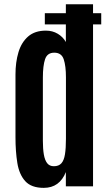

<svg xmlns="http://www.w3.org/2000/svg" viewBox="-20 -887 527 914"><path d="M188.5 7.3Q128.9 7.3 100.1 -24.7Q71.3 -56.6 62.5 -111.3Q53.7 -166 53.7 -233.9V-532.2Q53.7 -591.3 67.9 -638.4Q82 -685.5 114 -713.4Q146 -741.2 198.7 -741.2Q230 -741.2 254.9 -726.3Q279.8 -711.4 293.5 -687V-866.7H422.9V0H293.5V-67.9Q278.8 -30.8 252.4 -11.7Q226.1 7.3 188.5 7.3ZM236.3 -95.7Q259.8 -95.7 272.2 -109.6Q284.7 -123.5 289.3 -152.6Q293.9 -181.6 293.9 -226.1V-519Q293.9 -572.8 283.4 -604.5Q272.9 -636.2 238.3 -636.2Q205.1 -636.2 194.6 -605.2Q184.1 -574.2 184.1 -517.6V-216.3Q184.1 -178.7 188.7 -151.6Q193.4 -124.5 204.6 -110.1Q215.8 -95.7 236.3 -95.7ZM193.4 -771V-824.2H461.9V-771Z"/></svg>

Font: Antonio
Style: Bold
Weight: 700
Designer: Vernon Adams
Foundry: Vernon Adams
Version: Version 1.002